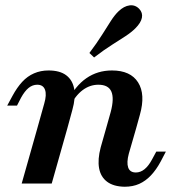

<svg xmlns="http://www.w3.org/2000/svg" viewBox="-20 -695 656 727"><path d="M381.5 -208.1 399.2 -271Q412.9 -322.6 401.6 -348.4Q390.3 -374.2 352.4 -374.2Q320.2 -374.2 292.7 -353.6Q265.3 -333.1 242.7 -289.5L234.7 -309.7Q264.5 -369.4 306.9 -398.8Q349.2 -428.2 404 -428.2Q474.2 -428.2 502.8 -383.1Q531.5 -337.9 509.7 -260.5L495.2 -208.1ZM121 -208.1 147.6 -303.2Q157.3 -336.3 150.4 -355.2Q143.5 -374.2 121 -374.2Q103.2 -374.2 88.3 -362.1Q73.4 -350 59.7 -325L44.4 -295.2H7.3L27.4 -332.3Q44.4 -363.7 64.1 -385.1Q83.9 -406.5 108.9 -417.3Q133.9 -428.2 163.7 -428.2Q206.5 -428.2 230.6 -410.1Q254.8 -391.9 260.9 -358.5Q266.9 -325 254 -279L234.7 -208.1ZM62.1 0 121 -208.1H234.7L175.8 0ZM467.7 -112.9Q458.9 -79.8 465.3 -60.9Q471.8 -41.9 494.4 -41.9Q512.1 -41.9 527.4 -54.4Q542.7 -66.9 555.6 -91.1L571.8 -121H608.1L588.7 -83.9Q571.8 -52.4 551.6 -31Q531.5 -9.7 507.3 1.2Q483.1 12.1 451.6 12.1Q409.7 11.3 385.5 -6.9Q361.3 -25 355.2 -58.1Q349.2 -91.1 361.3 -137.1L381.5 -208.1H495.2ZM336.3 -477.4 318.5 -494.4Q347.6 -533.1 366.5 -563.3Q385.5 -593.5 400 -616.1Q414.5 -638.7 429 -652.4Q449.2 -671.8 470.6 -674.6Q491.9 -677.4 507.3 -661.3Q521 -646.8 517.3 -627.8Q513.7 -608.9 492.7 -587.9Q477.4 -572.6 455.2 -558.1Q433.1 -543.5 403.6 -525Q374.2 -506.5 336.3 -477.4Z"/></svg>

Font: Playfair 9pt
Style: Bold Italic
Weight: 700
Italic angle: -15.6°
Designer: Claus Eggers Sørensen
Foundry: Claus Eggers Sørensen
Version: Version 2.203